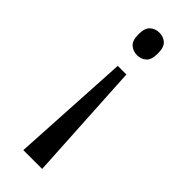

<svg xmlns="http://www.w3.org/2000/svg" viewBox="-241 -567 772 772"><g transform="rotate(45 145.5 -180.5)"><path d="M170 -328 199 180H92L121 -328ZM145 -541Q168 -541 184 -527Q200 -513 200 -477Q200 -441 184 -427Q168 -413 145 -413Q123 -413 106.5 -427Q90 -441 90 -477Q90 -513 106.5 -527Q123 -541 145 -541Z"/></g></svg>

Font: Noto Serif Sinhala Condensed
Style: Regular
Weight: 400
Width: 3
Designer: Jelle Bosma - Monotype Design Team
Foundry: Monotype Imaging Inc.
Version: Version 2.007; ttfautohint (v1.8.4.7-5d5b)